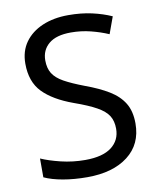

<svg xmlns="http://www.w3.org/2000/svg" viewBox="-83 -789 714 865"><g transform="rotate(-10 274.5 -357.0)"><path d="M502 -191Q502 -96 433 -43Q364 10 247 10Q187 10 136 1Q85 -8 51 -24V-110Q87 -94 140.5 -81Q194 -68 251 -68Q331 -68 371.5 -99Q412 -130 412 -183Q412 -218 397 -242Q382 -266 345.5 -286.5Q309 -307 244 -330Q153 -363 106.5 -411Q60 -459 60 -542Q60 -599 89 -639.5Q118 -680 169.5 -702Q221 -724 288 -724Q347 -724 396 -713Q445 -702 485 -684L457 -607Q420 -623 376.5 -634Q333 -645 286 -645Q219 -645 185 -616.5Q151 -588 151 -541Q151 -505 166 -481Q181 -457 215 -438Q249 -419 307 -397Q370 -374 413.5 -347.5Q457 -321 479.5 -284Q502 -247 502 -191Z"/></g></svg>

Font: Noto Sans Hebrew Droid SemiBold
Style: Regular
Weight: 600
Designer: Monotype Design Team
Foundry: Monotype Imaging Inc.
Version: Version 1.100; ttfautohint (v1.8.4.7-5d5b)